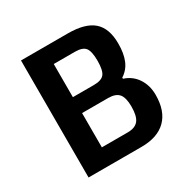

<svg xmlns="http://www.w3.org/2000/svg" viewBox="-144 -757 874 888"><g transform="rotate(-30 292.5 -312.5)"><path d="M81 -625H331Q424 -625 467 -587Q510 -549 510 -468Q510 -415 495 -379Q480 -343 447 -322V-316Q491 -302 516 -264.5Q541 -227 541 -176Q541 -90 495.5 -45Q450 0 364 0H81ZM204 -36 151 -90H342Q382 -90 399.5 -112Q417 -134 417 -185Q417 -233 400 -253Q383 -273 343 -273H188V-358H316Q357 -358 372 -377Q387 -396 387 -447Q387 -497 372.5 -516Q358 -535 317 -535H151L204 -589Z"/></g></svg>

Font: Changa ExtraLight Medium
Style: Regular
Weight: 500
Version: Version 3.002; ttfautohint (v1.8.2)